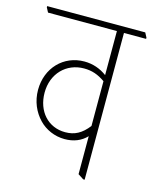

<svg xmlns="http://www.w3.org/2000/svg" viewBox="-118 -689 610 762"><g transform="rotate(15 187.5 -308.5)"><path d="M184 -130C221 -130 251 -142 274 -166V-10L297 5H303V-598H394V-603L384 -622H-19V-617L-9 -598H274V-417C247 -437 216 -448 181 -448C96 -448 32 -382 32 -292C32 -245 50 -204 79 -174C105 -147 143 -130 184 -130ZM60 -288C60 -366 114 -421 187 -421C220 -421 245 -412 274 -392V-208C246 -172 218 -157 179 -157C109 -157 60 -211 60 -288Z"/></g></svg>

Font: Noto Serif Devanagari ExtraCondensed Thin
Style: Regular
Weight: 100
Width: 2
Designer: Universal Thirst, Indian Type Foundry and the Monotype Design Team
Foundry: Monotype Imaging Inc.
Version: Version 2.004